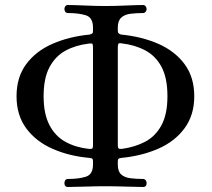

<svg xmlns="http://www.w3.org/2000/svg" viewBox="-20 -746 845 766"><path d="M251 0Q237 0 237 -16Q237 -22 240.5 -27Q244 -32 251 -32Q294 -32 322.5 -41Q351 -50 351 -89V-103Q351 -109 349 -112Q347 -115 337 -116Q257 -123 190.5 -152Q124 -181 85 -233.5Q46 -286 46 -362Q46 -438 84.5 -490Q123 -542 189 -571Q255 -600 337 -608Q345 -610 348 -612.5Q351 -615 351 -622V-636Q351 -676 322.5 -685Q294 -694 251 -694Q244 -694 240.5 -699Q237 -704 237 -710Q237 -716 240.5 -721Q244 -726 251 -726Q275 -726 319 -724Q363 -722 401 -722Q439 -722 483 -724Q527 -726 551 -726Q557 -726 561 -721Q565 -716 565 -710Q565 -704 561 -699Q557 -694 551 -694Q523 -694 500 -691Q477 -688 463.5 -675.5Q450 -663 450 -636V-622Q450 -611 464 -608Q546 -600 612 -571Q678 -542 716.5 -490Q755 -438 755 -362Q755 -287 716.5 -234.5Q678 -182 612 -153Q546 -124 464 -116Q455 -115 452.5 -112Q450 -109 450 -103V-89Q450 -62 463.5 -50Q477 -38 500 -35Q523 -32 551 -32Q557 -32 561 -27Q565 -22 565 -16Q565 0 551 0Q527 0 483 -1.5Q439 -3 401 -3Q363 -3 319 -1.5Q275 0 251 0ZM466 -152Q518 -159 559 -180.5Q600 -202 624 -246Q648 -290 648 -362Q648 -435 624.5 -479Q601 -523 559.5 -545Q518 -567 465 -573Q455 -575 452.5 -571.5Q450 -568 450 -558V-166Q450 -157 453 -154Q456 -151 466 -152ZM334 -152Q346 -151 348.5 -154Q351 -157 351 -166V-558Q351 -568 348.5 -571Q346 -574 334 -572Q282 -566 241.5 -544Q201 -522 177.5 -478Q154 -434 154 -362Q154 -292 177 -247.5Q200 -203 240.5 -180.5Q281 -158 334 -152Z"/></svg>

Font: Zen Old Mincho Medium
Style: Regular
Weight: 500
Designer: Yoshimichi Ohira
Foundry: Positype
Version: Version 1.500